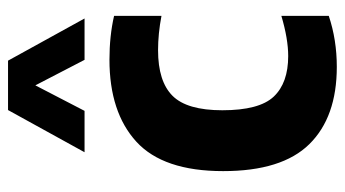

<svg xmlns="http://www.w3.org/2000/svg" viewBox="-210 -638 858 478"><g transform="rotate(-90 219.0 -399.0)"><path d="M291.5 10.5Q166.5 10.5 99.2 -57.8Q32 -126 32 -272.5Q32 -421.5 105.2 -488.5Q178.5 -555.5 309.5 -555.5Q368.5 -555.5 418.5 -544V-426Q374 -434.5 333 -434.5Q255.5 -434.5 219.5 -398.5Q183.5 -362.5 183.5 -274.5Q183.5 -182.5 217.5 -146.5Q251.5 -110.5 318.5 -110.5Q361 -110.5 418.5 -127.5V-9.5Q359 10.5 291.5 10.5ZM79 -617.5 184 -808H307L412 -617.5H309L245.5 -740L182 -617.5Z"/></g></svg>

Font: Encode Sans Semi Condensed
Style: Bold
Weight: 700
Width: 4
Designer: Multiple Designers
Foundry: Impallari Type
Version: Version 3.000; ttfautohint (v1.8.3) -l 8 -r 50 -G 200 -x 14 